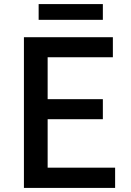

<svg xmlns="http://www.w3.org/2000/svg" viewBox="-20 -919 640 939"><path d="M97 0V-737H532V-639H213V-434H483V-336H213V-99H543V0ZM169 -822V-899H483V-822Z"/></svg>

Font: Source Han Sans TC Medium
Style: Regular
Weight: 500
Designer: Ryoko NISHIZUKA Ë•øÂ°öÊ∂ºÂ≠ê (kana, bopomofo & ideographs); Paul D. Hunt (Latin, Greek & Cyrillic); Sandoll Communicatio
Foundry: Adobe
Version: Version 2.004;hotconv 1.0.118;makeotfexe 2.5.65603